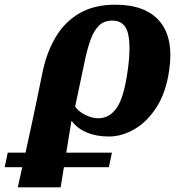

<svg xmlns="http://www.w3.org/2000/svg" viewBox="-153 -570 794 820"><path d="M-133 144 -120 82H-44L-8 -84L29 -263Q47 -349 86 -413.5Q125 -478 187.5 -514Q250 -550 340 -550Q468 -550 528.5 -479.5Q589 -409 570 -273Q557 -178 517 -114.5Q477 -51 422.5 -19Q368 13 312 13Q258 13 217 -4.5Q176 -22 154 -53H152L130 82H325L312 144H120L106 230H-77L-58 144ZM267 -65Q315 -65 346 -110Q377 -155 393 -273Q407 -377 393 -429.5Q379 -482 327 -482Q291 -482 269.5 -460.5Q248 -439 234.5 -402Q221 -365 211 -319L168 -115Q182 -94 210.5 -79.5Q239 -65 267 -65Z"/></svg>

Font: Noto Serif ExtraBold
Style: Italic
Weight: 800
Italic angle: -12°
Designer: Monotype Design Team
Foundry: Monotype Imaging Inc.
Version: Version 2.013